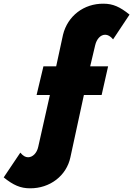

<svg xmlns="http://www.w3.org/2000/svg" viewBox="-54 -819 721 1039"><path d="M108 200C216 201 306 132 327 32L400 -305H496L531 -460H434L461 -574C469 -608 490 -631 515 -631C529 -631 543 -624 558 -606L647 -740C595 -782 557 -799 506 -799C400 -800 312 -733 287 -631L250 -460H181L144 -305H216L153 -25C146 9 123 32 98 32C84 32 71 25 56 7L-34 141C18 183 57 200 108 200Z"/></svg>

Font: Jost* Black
Style: Italic
Weight: 900
Italic angle: -10°
Version: Version 3.7